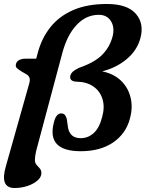

<svg xmlns="http://www.w3.org/2000/svg" viewBox="-27 -747 732 965"><path d="M2.5 88.5 119.5 -326Q125.5 -345.5 120.8 -357Q116 -368.5 105 -374L81 -388Q67 -397 58.2 -404.5Q49.5 -412 53.5 -426Q56.5 -438.5 69.5 -445.2Q82.5 -452 100 -452H155L163 -482Q182.5 -555 226 -610Q269.5 -665 340 -696Q410.5 -727 510.5 -727Q613 -727 656 -677.5Q699 -628 678 -552.5Q661 -492.5 609 -449.2Q557 -406 486.5 -388.5Q544.5 -376.5 580.8 -341.8Q617 -307 629.2 -257.2Q641.5 -207.5 626 -151Q606 -75 541.5 -31Q477 13 378.5 13Q208 13 243 -128.5Q249 -155 258.8 -166Q268.5 -177 279.5 -177Q293 -177 299.2 -169.2Q305.5 -161.5 308.5 -149.5L313.5 -115.5Q319.5 -52.5 379 -52.5Q415.5 -52.5 444 -78.2Q472.5 -104 486.5 -159Q500.5 -209.5 488 -249.5Q475.5 -289.5 442 -312.5Q408.5 -335.5 359 -336.5Q341.5 -336.5 332.2 -344.2Q323 -352 326.5 -367Q330 -378.5 338.2 -386.2Q346.5 -394 368.5 -405.5Q448.5 -433 486.5 -471.5Q524.5 -510 538.5 -562.5Q550.5 -608.5 530.8 -640.5Q511 -672.5 469.5 -672.5Q406 -672.5 358.2 -621.8Q310.5 -571 286.5 -481.5L155 10.5Q151.5 25 150 36.2Q148.5 47.5 148.5 57Q148.5 72 156.5 81.2Q164.5 90.5 172.8 99.5Q181 108.5 181 123Q181 143.5 161.2 160.5Q141.5 177.5 110.8 187.8Q80 198 46.5 198Q-29.5 198 2.5 88.5Z"/></svg>

Font: Fraunces 9pt S050 SemiBold
Style: Italic
Weight: 600
Italic angle: -16°
Version: Version 1.000; ttfautohint (v1.8.3)